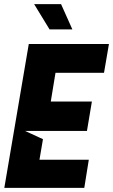

<svg xmlns="http://www.w3.org/2000/svg" viewBox="-20 -914 550 934"><path d="M250 -560 227 -420H427L403 -277H102L189 -237L172 -137H412L390 0H151H1L120 -700H271H510L486 -560H250ZM221 -771 146 -894H277L332 -771Z"/></svg>

Font: Relentless
Style: Condensed Bold Italic
Weight: 700
Width: 3
Italic angle: -7°
Designer: Sparks studio
Foundry: Sparks Studio
Version: Version 1.101